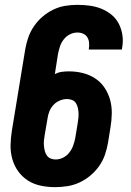

<svg xmlns="http://www.w3.org/2000/svg" viewBox="-20 -763 540 791"><path d="M207 8Q207 8 207 8Q207 8 207 8Q177 8 148 2Q119 -4 95.5 -19Q72 -34 55.5 -56.5Q39 -79 31 -107Q23 -135 23.5 -164.5Q24 -194 29 -225L84 -560Q88 -584 96.5 -608.5Q105 -633 120 -655Q135 -677 155.5 -694.5Q176 -712 200 -723.5Q224 -735 249 -739Q274 -743 299 -743Q325 -743 350.5 -739.5Q376 -736 399 -726.5Q422 -717 440.5 -701.5Q459 -686 470 -664Q481 -642 484.5 -617Q488 -592 483 -565Q483 -564 482.5 -562Q482 -560 482 -559H345Q346 -559 346 -560Q346 -561 346 -561Q348 -574 347 -586.5Q346 -599 340 -609Q334 -619 323 -624Q312 -629 299 -629Q283 -629 268 -621.5Q253 -614 242.5 -600.5Q232 -587 227 -571.5Q222 -556 219 -541L206 -458Q220 -465 234.5 -467Q249 -469 264 -469Q294 -469 321.5 -462Q349 -455 372 -440Q395 -425 410.5 -402Q426 -379 433.5 -352Q441 -325 440.5 -295.5Q440 -266 435 -237L425 -175Q421 -151 412.5 -126Q404 -101 388.5 -79Q373 -57 352 -39.5Q331 -22 307 -11Q283 0 257.5 4Q232 8 207 8ZM209 -106Q225 -106 240 -113.5Q255 -121 265.5 -134.5Q276 -148 281.5 -163.5Q287 -179 290 -194L300 -255Q302 -266 303 -277Q304 -288 303.5 -298.5Q303 -309 300.5 -319.5Q298 -330 292.5 -338.5Q287 -347 277 -351Q267 -355 256 -355Q242 -355 227 -349Q212 -343 201 -331.5Q190 -320 184 -305.5Q178 -291 176 -276L164 -206Q162 -195 161 -184Q160 -173 161 -162.5Q162 -152 164.5 -141.5Q167 -131 173 -122.5Q179 -114 188.5 -110Q198 -106 209 -106Z"/></svg>

Font: Iosevka SS04 Heavy Oblique
Style: Regular
Weight: 900
Italic angle: -9°
Monospace: yes
Designer: Belleve Invis
Foundry: Belleve Invis
Version: Version 19.0.0; ttfautohint (v1.8.4)